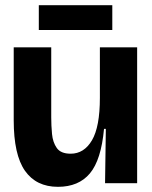

<svg xmlns="http://www.w3.org/2000/svg" viewBox="-20 -708 589 742"><path d="M204 14Q120 14 76.5 -48Q33 -110 33 -243V-525H178V-254Q178 -223 181 -190.5Q184 -158 199.5 -136Q215 -114 253 -114Q305 -114 335.5 -166Q366 -218 366 -330V-525H510V-245V0H386L389 -210H382Q371 -90 327.5 -38Q284 14 204 14ZM130 -592V-688H414V-592Z"/></svg>

Font: Bricolage Grotesque 48pt Bricolage Grotesque 48pt Regular
Style: Bold
Weight: 700
Designer: Mathieu Triay
Foundry: Atelier Triay
Version: Version 1.000; ttfautohint (v1.8.4.7-5d5b);gftools[0.9.32]